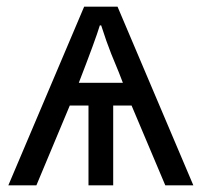

<svg xmlns="http://www.w3.org/2000/svg" viewBox="-20 -555 604 575"><path d="M5 0H89L189 -239H245V0H319V-239H374L475 0H559L332 -535H232ZM279 -479H283Q299 -429 313 -394L336 -338L348 -307H216Q266 -436 279 -479Z"/></svg>

Font: OpenSansMMV
Style: Regular
Weight: 400
Designer: Steve Matteson
Foundry: Ascender Corporation
Version: Version 4.000